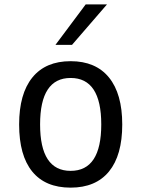

<svg xmlns="http://www.w3.org/2000/svg" viewBox="-20 -838 642 872"><path d="M369.1 -817.9H465.8L307.1 -634.3H231.9ZM300.8 14.2Q186 14.2 126.5 -58.8Q66.9 -131.8 66.9 -272.5Q66.9 -412.1 127 -486.1Q187 -560.1 300.8 -560.1Q414.6 -560.1 474.9 -486.1Q535.2 -412.1 535.2 -272.5Q535.2 -132.8 475.1 -59.3Q415 14.2 300.8 14.2ZM300.8 -62Q439.9 -62 439.9 -272.9Q439.9 -483.9 300.8 -483.9Q162.1 -483.9 162.1 -272.9Q162.1 -62 300.8 -62Z"/></svg>

Font: Vazir Code Hack
Style: Code-Hack
Weight: 400
Foundry: DejaVu fonts team - Redesigned by Saber Rastikerdar
Version: Version 1.1.2